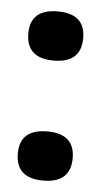

<svg xmlns="http://www.w3.org/2000/svg" viewBox="-41 -497 263 502"><g transform="rotate(5 91.0 -246.0)"><path d="M91 -24Q19 -24 19 -89Q19 -153 91 -153Q163 -153 163 -89Q163 -24 91 -24ZM91 -339Q19 -339 19 -404Q19 -468 91 -468Q163 -468 163 -404Q163 -339 91 -339Z"/></g></svg>

Font: Bricolage Grotesque 96pt Medium
Style: Regular
Weight: 500
Designer: Mathieu Triay
Foundry: Atelier Triay
Version: Version 1.001; ttfautohint (v1.8.4.7-5d5b);gftools[0.9.33.de